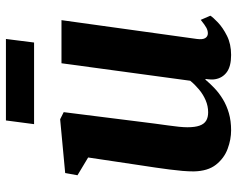

<svg xmlns="http://www.w3.org/2000/svg" viewBox="-96 -694 800 648"><g transform="rotate(-90 304.0 -370.0)"><path d="M188 10Q157 10 125.5 -1.8Q94 -13.5 72.2 -41Q50.5 -68.5 49.5 -116Q49.5 -133.5 51.2 -154.2Q53 -175 56 -198.2Q59 -221.5 62.5 -245.5Q66 -269.5 69.5 -292L96.5 -472.5L36.5 -508.5L44 -550L225.5 -567L249.5 -555L216 -288.5Q213.5 -267 210.5 -245.2Q207.5 -223.5 204.8 -203.5Q202 -183.5 200.2 -166.5Q198.5 -149.5 198.5 -137.5Q198.5 -112 204 -96.5Q209.5 -81 220.8 -74.2Q232 -67.5 249 -67.5Q270 -67.5 289.8 -76Q309.5 -84.5 326.2 -98.5Q343 -112.5 355.5 -128L414.5 -562.5H560L496.5 -105.5Q494 -86 499.5 -77.2Q505 -68.5 515.5 -68.5Q524.5 -68.5 533.8 -73.2Q543 -78 561 -92.5L575 -60Q570 -51.5 552.5 -34.8Q535 -18 507.2 -4Q479.5 10 442.5 10Q404 10 384.2 -4.8Q364.5 -19.5 360.5 -44.5Q360 -47 359.8 -50.8Q359.5 -54.5 359.8 -58.8Q360 -63 360.5 -67.5Q361 -72 361.5 -76L359.5 -77Q346.5 -61.5 330.2 -46Q314 -30.5 293 -17.8Q272 -5 246 2.5Q220 10 188 10ZM221.5 -750H496.5L484.5 -655H209Z"/></g></svg>

Font: Merriweather 20pt ExtraBold
Style: Italic
Weight: 800
Italic angle: -7.8°
Version: Version 2.101